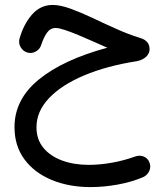

<svg xmlns="http://www.w3.org/2000/svg" viewBox="-20 -450 680 789"><path d="M196.8 -429.7Q227.5 -429.7 270 -414.3Q312.5 -398.9 360.8 -376Q409.2 -353 459 -330.8Q508.8 -308.6 554.7 -294.4Q594.7 -283.2 594.7 -247.6Q594.7 -230.5 580.8 -217Q566.9 -203.6 543 -198.7Q418 -179.2 325.2 -139.9Q232.4 -100.6 181.2 -46.4Q129.9 7.8 129.9 73.2Q129.9 122.6 158 157Q186 191.4 234.9 209.5Q283.7 227.5 344.7 227.5Q389.6 227.5 439.2 218.8Q488.8 210 534.7 193.4Q553.2 186.5 570.1 193.1Q586.9 199.7 593.8 216.8Q601.1 234.4 593.8 251.7Q586.4 269 569.3 277.3Q522 297.9 464.6 308.3Q407.2 318.8 352.1 318.8Q262.7 318.8 191.9 289.3Q121.1 259.8 80.3 204.6Q39.6 149.4 39.6 72.3Q39.6 -41.5 139.2 -123Q238.8 -204.6 420.9 -253.9Q395 -265.1 364 -279.1Q333 -293 302.5 -305.7Q272 -318.4 247.1 -326.7Q222.2 -335 209 -335Q186.5 -335 172.9 -315.2Q159.2 -295.4 149.9 -267.1Q145 -249 128.2 -239Q111.3 -229 93.3 -233.9Q75.2 -238.8 65.2 -255.6Q55.2 -272.5 60.1 -290.5Q76.7 -350.1 111.3 -389.9Q146 -429.7 196.8 -429.7Z"/></svg>

Font: Mikhak-DS1-FD Medium
Style: Regular
Weight: 500
Designer: Amin Abedi
Version: Version 3.2